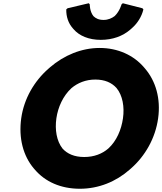

<svg xmlns="http://www.w3.org/2000/svg" viewBox="-20 -1143 1001 1185"><path d="M328 -413C338 -482 369 -551 421 -599C459 -631 509 -652 568 -652C627 -652 669 -633 699 -600C737 -554 749 -483 739 -413C729 -343 700 -273 648 -226C611 -194 561 -174 500 -174C438 -174 395 -194 366 -226C329 -273 318 -343 328 -413ZM111 -413C94 -290 123 -181 189 -103L190 -102L196 -95C259 -22 354 22 473 22C589 22 696 -22 780 -96L788 -103C876 -180 939 -290 956 -413C973 -535 941 -643 875 -720L869 -727C805 -802 708 -847 595 -847C483 -847 375 -802 288 -727L287 -726L279 -719C191 -642 128 -534 111 -413ZM738 -1123 730 -1116C730 -1116 719 -1074 688 -1044C671 -1031 648 -1020 619 -1020C589 -1020 570 -1030 556 -1044C533 -1074 534 -1116 534 -1116L528 -1123L397 -1092L389 -1085C388 -1040 402 -1000 428 -970L434 -963C469 -922 528 -897 602 -897C675 -897 738 -920 785 -961L786 -962L794 -969C828 -999 854 -1039 865 -1085L859 -1092Z"/></svg>

Font: Hussar Woodtype
Style: BlkObl
Weight: 900
Foundry: Cannot Into Space Fonts
Version: Version 1.07